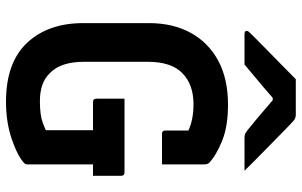

<svg xmlns="http://www.w3.org/2000/svg" viewBox="-203 -783 1006 640"><g transform="rotate(90 300.0 -463.0)"><path d="M309 -375H555Q566 -375 566 -364V-270H528V-51Q528 -45 524 -41Q501 -19 444.5 0.5Q388 20 319 20Q189 20 123 -50Q57 -120 57 -238V-456Q57 -536 89 -595Q121 -654 181.5 -687Q242 -720 329 -720Q402 -720 450.5 -700Q499 -680 523 -657Q528 -651 528 -641V-500H426Q415 -500 415 -511V-588Q379 -605 327 -605Q262 -605 224 -568Q186 -531 186 -453V-240Q186 -163 223 -127Q240 -109 263.5 -101Q287 -93 317 -93Q364 -93 389 -102.5Q414 -112 414 -113V-270H320Q309 -270 309 -281ZM244 -946H363Q370 -946 376 -943Q382 -940 396 -926Q407 -916 432.5 -890.5Q458 -865 490 -834Q522 -803 549 -775H442Q431 -775 426.5 -777Q422 -779 414 -785Q400 -796 375 -817Q350 -838 314 -869H306Q272 -839 244.5 -816.5Q217 -794 195 -775H94Q83 -775 83 -782Q83 -786 86.5 -790Q90 -794 104 -808Q121 -825 147.5 -851Q174 -877 200.5 -903Q227 -929 244 -946Z"/></g></svg>

Font: Recursive Mn Lnr St SmB
Style: Regular
Weight: 600
Monospace: yes
Version: Version 1.079;hotconv 1.0.112;makeotfexe 2.5.65598; ttfautoh